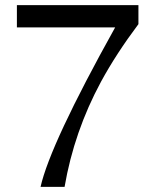

<svg xmlns="http://www.w3.org/2000/svg" viewBox="-20 -729 596 749"><path d="M520 -709V-634.8Q433.1 -519 374 -410.2Q269 -215.8 231.9 0H138.2Q175.8 -167 429.2 -622.1H45.9V-709Z"/></svg>

Font: SolaimanLipi
Style: Normal
Weight: 400
Designer: Solaiman Karim
Foundry: Al Mamun Sumon
Version: Version 2.000